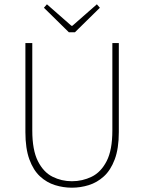

<svg xmlns="http://www.w3.org/2000/svg" viewBox="-20 -860 670 892"><path d="M314 12Q274 12 235.5 0Q197 -12 166 -40.5Q135 -69 116.5 -119.5Q98 -170 98 -246V-660H130V-254Q130 -163 156 -111.5Q182 -60 224 -39Q266 -18 314 -18Q363 -18 406 -39Q449 -60 475.5 -111.5Q502 -163 502 -254V-660H532V-246Q532 -170 513 -119.5Q494 -69 462.5 -40.5Q431 -12 392.5 0Q354 12 314 12ZM300 -710 184 -824 198 -840 312 -740H316L430 -840L444 -824L328 -710Z"/></svg>

Font: Source Sans Variable
Style: Regular
Weight: 200
Designer: Paul D. Hunt
Foundry: Adobe Systems Incorporated
Version: Version 3.006;hotconv 1.0.111;makeotfexe 2.5.65597